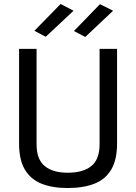

<svg xmlns="http://www.w3.org/2000/svg" viewBox="-20 -936 685 966"><path d="M320 10Q243 10 188.5 -12Q134 -34 105 -83Q76 -132 76 -213V-690H164V-210Q164 -134 205 -100.5Q246 -67 320 -67Q398 -67 439.5 -100.5Q481 -134 481 -210V-690H569V-213Q569 -133 540 -83.5Q511 -34 455.5 -12Q400 10 320 10ZM409 -750 352 -780 483 -915 549 -882ZM210 -751 153 -781 285 -916 350 -882Z"/></svg>

Font: Cairo Medium
Style: Regular
Weight: 500
Designer: Mohamed Gaber, Accademia di Belle Arti di Urbino
Foundry: Kief Type Foundry, Accademia di Belle Arti di Urbino
Version: Version 3.117